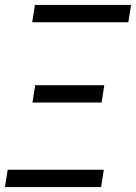

<svg xmlns="http://www.w3.org/2000/svg" viewBox="-20 -755 549 775"><path d="M110 -665 121 -735H509L498 -665ZM111 -341 122 -411H401L390 -341ZM0 0 11 -70H399L388 0Z"/></svg>

Font: Iosevka Curly Oblique
Style: Regular
Weight: 400
Italic angle: -9°
Monospace: yes
Designer: Belleve Invis
Foundry: Belleve Invis
Version: Version 11.1.0; ttfautohint (v1.8.3)